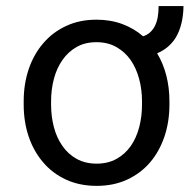

<svg xmlns="http://www.w3.org/2000/svg" viewBox="-20 -603 640 633"><path d="M58.1 -269V-258.3Q58.1 -201.2 74.7 -152.3Q91.3 -103.5 122.6 -67.4Q153.3 -31.2 198 -10.7Q242.7 9.8 298.8 9.8Q354.5 9.8 398.9 -10.7Q443.4 -31.2 474.6 -67.4Q505.4 -103.5 522 -152.3Q538.6 -201.2 538.6 -258.3V-269Q538.6 -314 528.3 -354Q518.1 -394 498 -427.2Q517.6 -435.5 532.7 -448.2Q547.9 -460.9 559.1 -478.5Q571.3 -498.5 577.9 -524.9Q584.5 -551.3 585 -583H502.9Q502.9 -562 499.8 -545.2Q496.6 -528.3 489.7 -515.6Q483.4 -503.9 473.9 -495.6Q464.4 -487.3 451.7 -483.4Q421.9 -509.3 383.3 -523.7Q344.7 -538.1 297.9 -538.1Q242.2 -538.1 197.8 -517.3Q153.3 -496.6 122.6 -460.4Q91.3 -424.3 74.7 -375.2Q58.1 -326.2 58.1 -269ZM148.4 -258.3V-269Q148.4 -307.6 157.7 -343Q167 -378.4 186 -405.3Q204.6 -432.1 232.4 -448Q260.3 -463.9 297.9 -463.9Q335.4 -463.9 363.5 -448Q391.6 -432.1 410.6 -405.3Q429.2 -378.4 438.7 -343Q448.2 -307.6 448.2 -269V-258.3Q448.2 -219.2 439 -183.8Q429.7 -148.4 411.1 -121.6Q392.1 -94.7 364 -79.1Q335.9 -63.5 298.8 -63.5Q261.2 -63.5 232.9 -79.1Q204.6 -94.7 186 -121.6Q167 -148.4 157.7 -183.8Q148.4 -219.2 148.4 -258.3Z"/></svg>

Font: RobotoMono Nerd Font
Style: Regular
Weight: 400
Monospace: yes
Designer: Google
Version: Version 3.000;Nerd Fonts 3.2.1